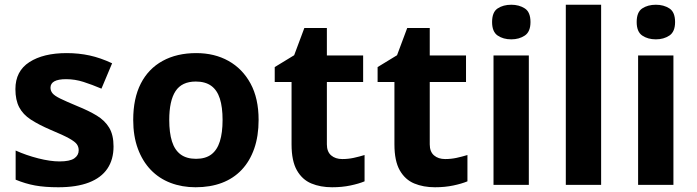

<svg xmlns="http://www.w3.org/2000/svg" viewBox="-20 -780 2939 810"><path d="M459 -162Q459 -107 433 -68.5Q407 -30 355 -10Q303 10 226 10Q169 10 128 2.5Q87 -5 46 -22V-145Q90 -125 141 -112Q192 -99 231 -99Q275 -99 293.5 -112Q312 -125 312 -146Q312 -160 304.5 -171Q297 -182 272 -196Q247 -210 194 -232Q143 -254 110 -275.5Q77 -297 61 -327.5Q45 -358 45 -404Q45 -480 104 -518Q163 -556 261 -556Q312 -556 358 -546Q404 -536 453 -513L408 -406Q368 -423 332 -434.5Q296 -446 259 -446Q226 -446 209.5 -437Q193 -428 193 -410Q193 -397 201.5 -386.5Q210 -376 234.5 -364Q259 -352 307 -332Q354 -313 388 -292.5Q422 -272 440.5 -241.5Q459 -211 459 -162Z M1071 -274Q1071 -206 1052.5 -153Q1034 -100 999.5 -63.5Q965 -27 916 -8.5Q867 10 805 10Q748 10 699.5 -8.5Q651 -27 616 -63.5Q581 -100 561.5 -153Q542 -206 542 -274Q542 -365 574 -427.5Q606 -490 666 -523Q726 -556 808 -556Q885 -556 944 -523Q1003 -490 1037 -427.5Q1071 -365 1071 -274ZM694 -274Q694 -220 705.5 -183.5Q717 -147 742 -128.5Q767 -110 807 -110Q847 -110 871.5 -128.5Q896 -147 907.5 -183.5Q919 -220 919 -274Q919 -328 907.5 -364Q896 -400 871 -418Q846 -436 806 -436Q747 -436 720.5 -395.5Q694 -355 694 -274Z M1424 -109Q1449 -109 1472 -114Q1495 -119 1518 -126V-15Q1494 -5 1458.5 2.5Q1423 10 1381 10Q1332 10 1293.5 -6Q1255 -22 1232.5 -61.5Q1210 -101 1210 -171V-434H1139V-497L1221 -547L1264 -662H1359V-546H1512V-434H1359V-171Q1359 -140 1377 -124.5Q1395 -109 1424 -109Z M1858 -109Q1883 -109 1906 -114Q1929 -119 1952 -126V-15Q1928 -5 1892.5 2.5Q1857 10 1815 10Q1766 10 1727.5 -6Q1689 -22 1666.5 -61.5Q1644 -101 1644 -171V-434H1573V-497L1655 -547L1698 -662H1793V-546H1946V-434H1793V-171Q1793 -140 1811 -124.5Q1829 -109 1858 -109Z M2211 -546V0H2062V-546ZM2137 -760Q2170 -760 2194 -744.5Q2218 -729 2218 -687Q2218 -646 2194 -630Q2170 -614 2137 -614Q2103 -614 2079.5 -630Q2056 -646 2056 -687Q2056 -729 2079.5 -744.5Q2103 -760 2137 -760Z M2516 0H2367V-760H2516Z M2821 -546V0H2672V-546ZM2747 -760Q2780 -760 2804 -744.5Q2828 -729 2828 -687Q2828 -646 2804 -630Q2780 -614 2747 -614Q2713 -614 2689.5 -630Q2666 -646 2666 -687Q2666 -729 2689.5 -744.5Q2713 -760 2747 -760Z"/></svg>

Font: Noto Sans Devanagari
Style: Bold
Weight: 700
Version: Version 2.003